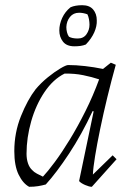

<svg xmlns="http://www.w3.org/2000/svg" viewBox="-20 -709 497 738"><path d="M92 9Q68 -4 51.5 -38Q35 -72 35 -128Q35 -199 60.5 -262.5Q86 -326 117 -366Q138 -391 164 -412Q190 -433 212 -446Q234 -459 242 -459Q272 -459 307 -455Q342 -451 376 -444L406 -468L425 -460Q408 -399 392.5 -335Q377 -271 365 -213Q353 -155 345.5 -109Q338 -63 337 -38L413 -112L428 -97L333 9Q323 9 307 2Q291 -5 284 -13L340 -281L336 -282Q294 -192 245.5 -118.5Q197 -45 156 0Q142 4 126.5 6.5Q111 9 92 9ZM145 -30Q163 -49 190.5 -86Q218 -123 248.5 -173Q279 -223 308.5 -282Q338 -341 361 -404Q334 -413 300 -420Q266 -427 228 -426Q184 -404 151 -355Q118 -306 100 -243Q82 -180 82 -118Q82 -98 87.5 -81.5Q93 -65 104 -55Q110 -48 122 -41.5Q134 -35 145 -30ZM266 -531Q236 -531 222 -549Q208 -567 208 -592Q208 -616 219 -640Q230 -664 251 -681Q269 -689 296 -689Q324 -689 338 -672.5Q352 -656 352 -631Q353 -609 342.5 -585Q332 -561 310 -538Q300 -534 289.5 -532.5Q279 -531 266 -531ZM279 -561Q301 -561 312.5 -577.5Q324 -594 324 -614Q324 -624 322 -635Q320 -646 316 -654Q300 -660 284 -660Q262 -660 249 -644Q236 -628 235 -605Q235 -595 237.5 -585Q240 -575 245 -568Q257 -561 279 -561Z"/></svg>

Font: Labrada Lght
Style: Italic
Weight: 300
Italic angle: -7°
Designer: Mercedes Jáuregui
Foundry: Omnibus-Type Team
Version: Version 1.000; ttfautohint (v1.8.4.7-5d5b)